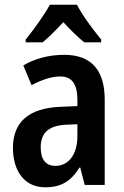

<svg xmlns="http://www.w3.org/2000/svg" viewBox="-20 -786 528 816"><path d="M307 -766H192C170 -725 123 -659 89 -618V-606H161C186 -626 218 -658 249 -692C280 -658 311 -628 338 -606H410V-618C374 -662 330 -721 307 -766ZM253 -553C188 -553 128 -537 79 -508L114 -424C158 -447 198 -461 236 -461C285 -461 309 -430 309 -361V-335L235 -332C104 -326 35 -269 35 -157C35 -62 82 10 172 10C242 10 282 -17 318 -74H321L340 0H425V-363C425 -489 367 -553 253 -553ZM261 -256 309 -258V-208C309 -128 270 -81 216 -81C176 -81 153 -106 153 -160C153 -219 184 -252 261 -256Z"/></svg>

Font: Noto Sans Arabic Cond SemBd
Style: Regular
Weight: 600
Width: 3
Designer: Monotype Design Team, Nadine Chahine, Nizar Qandah and Khaled Hosny
Foundry: Monotype Imaging Inc.
Version: Version 2.012